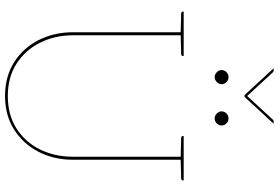

<svg xmlns="http://www.w3.org/2000/svg" viewBox="-192 -905 1106 762"><g transform="rotate(90 361.0 -524.0)"><path d="M361 9Q284 9 227 -27Q170 -63 139 -124.5Q108 -186 108 -260V-700H120V-261Q120 -189 149.5 -130Q179 -71 233 -36.5Q287 -2 361 -2Q436 -2 490 -36.5Q544 -71 573 -129.5Q602 -188 602 -260V-700H614V-260Q614 -186 583 -125Q552 -64 495 -27.5Q438 9 361 9ZM111 -700 110 -688 33 -690Q31 -690 28.5 -691.5Q26 -693 26 -695V-700ZM202 -700V-695Q202 -693 199.5 -691.5Q197 -690 195 -690L118 -688L117 -700ZM605 -700 604 -688 527 -690Q525 -690 522.5 -691.5Q520 -693 520 -695V-700ZM696 -700V-695Q696 -693 693.5 -691.5Q691 -690 689 -690L612 -688L611 -700ZM314 -850Q314 -840 305.5 -831.5Q297 -823 286 -823Q275 -823 266.5 -831.5Q258 -840 258 -850Q258 -862 266.5 -870Q275 -878 286 -878Q297 -878 305.5 -870Q314 -862 314 -850ZM478 -850Q478 -840 470 -831.5Q462 -823 450 -823Q439 -823 430.5 -831.5Q422 -840 422 -850Q422 -862 430.5 -870Q439 -878 450 -878Q461 -878 469.5 -870Q478 -862 478 -850ZM471 -1057 365 -942H357L251 -1057H260Q264 -1057 268 -1053L361 -952L454 -1053Q455 -1054 457 -1055.5Q459 -1057 462 -1057Z"/></g></svg>

Font: Aleo Thin
Style: Regular
Weight: 250
Designer: Alessio Laiso
Foundry: Alessio Laiso
Version: Version 2.001;gftools[0.9.29]